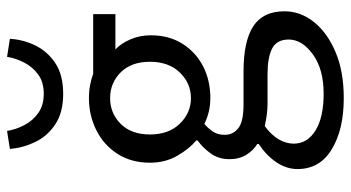

<svg xmlns="http://www.w3.org/2000/svg" viewBox="-245 -525 994 544"><g transform="rotate(-90 252.0 -253.0)"><path d="M246 224Q157 224 101 190Q45 156 45 93Q45 62 64 33.5Q83 5 116 -17V-21Q98 -32 85.5 -52Q73 -72 73 -100Q73 -131 90 -154Q107 -177 126 -190V-194Q102 -214 82.5 -248Q63 -282 63 -325Q63 -378 88 -417Q113 -456 155 -477Q197 -498 246 -498Q266 -498 284 -494.5Q302 -491 315 -486H484V-423H384Q401 -407 412.5 -380.5Q424 -354 424 -323Q424 -271 400 -233Q376 -195 336 -174.5Q296 -154 246 -154Q207 -154 173 -171Q160 -160 151 -146.5Q142 -133 142 -113Q142 -90 160.5 -75Q179 -60 228 -60H322Q407 -60 449.5 -32.5Q492 -5 492 56Q492 101 462 139Q432 177 377 200.5Q322 224 246 224ZM246 -209Q288 -209 318.5 -240.5Q349 -272 349 -325Q349 -378 319 -408Q289 -438 246 -438Q203 -438 173 -408Q143 -378 143 -325Q143 -272 173.5 -240.5Q204 -209 246 -209ZM258 167Q328 167 370 136.5Q412 106 412 68Q412 34 386.5 21Q361 8 314 8H230Q216 8 199.5 6Q183 4 167 0Q141 19 129 40Q117 61 117 82Q117 121 154.5 144Q192 167 258 167ZM258 -571Q205 -571 171.5 -593.5Q138 -616 121.5 -650.5Q105 -685 102 -722L153 -730Q157 -705 169.5 -681Q182 -657 204 -641.5Q226 -626 258 -626Q291 -626 312.5 -641.5Q334 -657 346.5 -681Q359 -705 363 -730L414 -722Q412 -685 395.5 -650.5Q379 -616 345.5 -593.5Q312 -571 258 -571Z"/></g></svg>

Font: .
Style: 
Weight: 400
Designer: Paul D. Hunt, Dalton Maag
Foundry: Dalton Maag Ltd
Version: Version 1.200